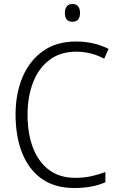

<svg xmlns="http://www.w3.org/2000/svg" viewBox="-20 -932 592 962"><path d="M362 -673Q282 -673 227.5 -631.5Q173 -590 145.5 -518.5Q118 -447 118 -358Q118 -262 145.5 -191Q173 -120 226 -80.5Q279 -41 357 -41Q402 -41 439 -49.5Q476 -58 508 -70V-19Q477 -5 438.5 2.5Q400 10 351 10Q256 10 191 -35Q126 -80 92 -163Q58 -246 58 -359Q58 -462 92.5 -544.5Q127 -627 194.5 -675.5Q262 -724 361 -724Q451 -724 524 -687L502 -638Q436 -673 362 -673ZM343 -912Q362 -912 371.5 -900Q381 -888 381 -868Q381 -823 343 -823Q305 -823 305 -868Q305 -888 314.5 -900Q324 -912 343 -912Z"/></svg>

Font: Noto Sans Kannada SemiCondensed Light
Style: Regular
Weight: 300
Width: 4
Designer: Jelle Bosma - Monotype Design Team
Foundry: Monotype Imaging Inc.
Version: Version 2.005; ttfautohint (v1.8.4.7-5d5b)